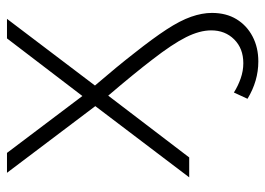

<svg xmlns="http://www.w3.org/2000/svg" viewBox="-125 -437 760 550"><g transform="rotate(-90 255.0 -162.0)"><path d="M22 0 226 -269 35 -522H92L255 -306L420 -522H476L285 -270Q340 -206 378 -157Q420 -104 445.5 -65Q471 -26 482 5.5Q493 37 493 65Q493 106 475 135.5Q457 165 425.5 181.5Q394 198 354 198Q298 198 247 167L265 128Q284 140 305.5 147.5Q327 155 349 155Q391 155 417 129Q443 103 443 63Q443 30 423.5 -9Q404 -48 359 -106Q320 -157 256 -232L79 0Z"/></g></svg>

Font: Montserrat Z Light
Style: Regular
Weight: 300
Designer: Julieta Ulanovsky
Foundry: Julieta Ulanovsky
Version: Version 8.000